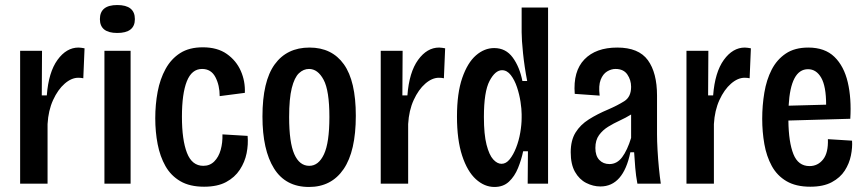

<svg xmlns="http://www.w3.org/2000/svg" viewBox="-20 -730 3438 763"><path d="M60 0V-528H147L146 -351H166Q173 -443 208.5 -492Q244 -541 292 -541Q298 -541 304 -540Q310 -539 316 -538L311 -419Q302 -421 291 -421Q264 -421 237 -397.5Q210 -374 191 -332.5Q172 -291 169 -237V0Z M395 0V-528H499V0ZM446 -599Q377 -599 377 -654Q377 -710 446 -710Q516 -710 516 -654Q516 -599 446 -599Z M791 12Q734 12 696.5 -10Q659 -32 637.5 -70Q616 -108 606.5 -157Q597 -206 597 -260Q597 -315 606.5 -365.5Q616 -416 638 -456Q660 -496 696 -519Q732 -542 786 -542Q844 -542 881.5 -515.5Q919 -489 937 -448Q955 -407 953 -361L853 -348Q853 -391 836 -423.5Q819 -456 783 -456Q742 -456 722.5 -407Q703 -358 703 -266Q703 -174 723 -122.5Q743 -71 788 -71Q814 -71 831.5 -88.5Q849 -106 857 -134.5Q865 -163 864 -196L964 -190Q967 -156 960 -121Q953 -86 933 -55.5Q913 -25 878.5 -6.5Q844 12 791 12Z M1208 13Q1115 13 1069 -60.5Q1023 -134 1023 -267Q1023 -407 1071.5 -474Q1120 -541 1210 -541Q1299 -541 1346.5 -474.5Q1394 -408 1394 -270Q1394 -129 1345.5 -58Q1297 13 1208 13ZM1209 -71Q1246 -71 1267.5 -117Q1289 -163 1289 -265Q1289 -370 1266 -413Q1243 -456 1208 -456Q1186 -456 1168 -439Q1150 -422 1139.5 -380Q1129 -338 1129 -265Q1129 -164 1149.5 -117.5Q1170 -71 1209 -71Z M1493 0V-528H1580L1579 -351H1599Q1606 -443 1641.5 -492Q1677 -541 1725 -541Q1731 -541 1737 -540Q1743 -539 1749 -538L1744 -419Q1735 -421 1724 -421Q1697 -421 1670 -397.5Q1643 -374 1624 -332.5Q1605 -291 1602 -237V0Z M1945 13Q1905 13 1871 -18Q1837 -49 1816.5 -111.5Q1796 -174 1796 -267Q1796 -360 1817 -420.5Q1838 -481 1871.5 -510Q1905 -539 1944 -539Q1990 -539 2017.5 -501.5Q2045 -464 2056 -408H2075Q2064 -465 2058.5 -518.5Q2053 -572 2053 -602V-700H2158V0H2077L2078 -129H2059Q2052 -95 2038.5 -62Q2025 -29 2002.5 -8Q1980 13 1945 13ZM1973 -79Q1991 -79 2005.5 -97Q2020 -115 2031 -143Q2042 -171 2047.5 -203Q2053 -235 2053 -262V-276Q2053 -296 2048.5 -325.5Q2044 -355 2034.5 -383.5Q2025 -412 2010 -431.5Q1995 -451 1975 -451Q1948 -451 1925.5 -408.5Q1903 -366 1903 -265Q1903 -196 1913.5 -155Q1924 -114 1940 -96.5Q1956 -79 1973 -79Z M2366 11Q2337 11 2309.5 -3Q2282 -17 2265 -47Q2248 -77 2248 -125Q2248 -172 2267 -203Q2286 -234 2320 -255.5Q2354 -277 2397 -295Q2434 -311 2461 -328Q2488 -345 2488 -385Q2488 -412 2473 -434Q2458 -456 2426 -456Q2409 -456 2392.5 -446Q2376 -436 2367 -413Q2358 -390 2363 -350L2264 -357Q2257 -447 2302.5 -494Q2348 -541 2433 -541Q2518 -541 2554.5 -491Q2591 -441 2591 -350V-196Q2591 -170 2593 -134Q2595 -98 2598.5 -62.5Q2602 -27 2606 0H2513Q2507 -32 2504.5 -63Q2502 -94 2500 -125H2485Q2457 11 2366 11ZM2402 -78Q2432 -78 2452.5 -105.5Q2473 -133 2488 -182V-275Q2467 -262 2443 -251Q2419 -240 2397 -226.5Q2375 -213 2360.5 -193Q2346 -173 2346 -142Q2346 -111 2361.5 -94.5Q2377 -78 2402 -78Z M2708 0V-528H2795L2794 -351H2814Q2821 -443 2856.5 -492Q2892 -541 2940 -541Q2946 -541 2952 -540Q2958 -539 2964 -538L2959 -419Q2950 -421 2939 -421Q2912 -421 2885 -397.5Q2858 -374 2839 -332.5Q2820 -291 2817 -237V0Z M3200 12Q3143 12 3105.5 -10Q3068 -32 3047 -70.5Q3026 -109 3017.5 -157.5Q3009 -206 3009 -258Q3009 -311 3017.5 -362Q3026 -413 3046.5 -453Q3067 -493 3102.5 -517Q3138 -541 3192 -541Q3258 -541 3296 -504Q3334 -467 3349 -403Q3364 -339 3359 -258L3113 -251Q3114 -165 3133 -117.5Q3152 -70 3197 -70Q3230 -70 3251 -96.5Q3272 -123 3270 -177L3366 -171Q3368 -144 3361.5 -112Q3355 -80 3337 -52Q3319 -24 3285.5 -6Q3252 12 3200 12ZM3191 -455Q3122 -455 3114 -310L3263 -314Q3263 -387 3243.5 -421Q3224 -455 3191 -455Z"/></svg>

Font: Bricolage Grotesque 10pt Condensed Medium
Style: Regular
Weight: 500
Width: 3
Designer: Mathieu Triay
Foundry: Atelier Triay
Version: Version 1.000; ttfautohint (v1.8.4.7-5d5b);gftools[0.9.32]